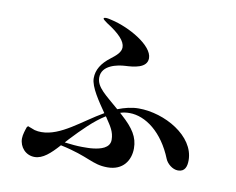

<svg xmlns="http://www.w3.org/2000/svg" viewBox="-79 -835 1158 941"><g transform="rotate(10 500.0 -365.0)"><path d="M611 -322C575 -322 541 -313 507 -300C441 -358 393 -389 393 -438C393 -500 471 -514 509 -516C549 -518 617 -523 617 -573C617 -636 494 -706 404 -726C396 -728 384 -731 375 -731C369 -731 364 -730 364 -726C364 -723 372 -716 385 -707C449 -667 480 -633 480 -603C480 -578 457 -559 431 -539C389 -507 367 -472 367 -430C367 -386 413 -321 448 -270C347 -212 256 -125 160 -125C149 -125 137 -126 126 -129C118 -132 110 -135 105 -137C101 -138 96 -140 95 -141C95 -141 95 -141 95 -141C92 -143 89 -141 86 -137C81 -123 72 -97 72 -78C72 -35 104 1 148 1C189 1 225 -32 266 -78C412 -47 431 -11 509 -11C586 -11 621 -65 621 -125C621 -181 594 -222 535 -275L524 -285C539 -290 554 -292 570 -292C650 -292 738 -227 788 -102C797 -80 824 -56 852 -56C887 -56 895 -84 895 -114C895 -235 740 -322 611 -322ZM465 -246C486 -214 506 -188 506 -147C506 -106 460 -94 423 -90C409 -88 386 -88 370 -88C344 -88 314 -91 282 -95C288 -101 293 -108 299 -114C350 -168 403 -222 458 -256C461 -253 463 -249 465 -246Z"/></g></svg>

Font: Shippori Mincho OTF
Style: Bold
Weight: 800
Designer: FONTDASU
Foundry: FONTDASU / Google Inc. / but / Adobe
Version: Version 3.300;hotconv 1.0.109;makeotfexe 2.5.65596